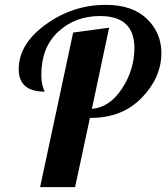

<svg xmlns="http://www.w3.org/2000/svg" viewBox="-20 -770 684 790"><path d="M57 -485Q57 -589 168.5 -669.5Q280 -750 415 -750Q525 -750 584.5 -692.5Q644 -635 644 -552Q644 -451 563.5 -368Q483 -285 355 -285H350L289 0H145L281 -636L429 -656L358 -322Q431 -328 482 -405.5Q533 -483 533 -572Q533 -704 392 -704Q289 -704 219.5 -639.5Q150 -575 150 -462Q150 -421 164 -393Q57 -393 57 -485Z"/></svg>

Font: Lobster Two
Style: Bold Italic
Weight: 700
Designer: Pablo Impallari
Foundry: Pablo Impallari. www.impallari.com
Version: Version 1.006